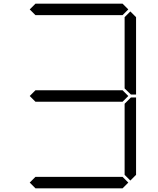

<svg xmlns="http://www.w3.org/2000/svg" viewBox="-20 -1020 856 1040"><path d="M141 -969 172 -1000H644L675 -969L644 -938H172ZM644 -531 675 -500 644 -469H172L141 -500L172 -531ZM686 -489 689 -492H717V-73L686 -42L655 -73V-458ZM686 -958 717 -927V-508H689L686 -511L655 -541V-927ZM675 -31 644 0H172L141 -31L172 -62H644Z"/></svg>

Font: DSEG7 Classic
Style: Light
Weight: 300
Designer: Keshikan(Twitter:@keshinomi_88pro)
Version: Version 0.46